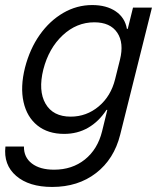

<svg xmlns="http://www.w3.org/2000/svg" viewBox="-44 -530 639 760"><path d="M162.5 210Q70.8 210 20 166.2Q-30.8 122.5 -22.5 50H50.8Q50 92.5 82.1 117.1Q114.2 141.7 170 141.7Q241.7 141.7 292.1 101.3Q342.5 60.8 360 -10L380.8 -95H377.5Q346.7 -48.3 304.6 -24.2Q262.5 0 210 0Q145.8 0 104.2 -33.3Q62.5 -66.7 49.2 -126.2Q35.8 -185.8 55 -262.5Q74.2 -336.7 113.3 -392.1Q152.5 -447.5 206.2 -478.8Q260 -510 320.8 -510Q377.5 -510 414.2 -485Q450.8 -460 458.3 -415.8H461.7L482.5 -500H557.5L431.7 3.3Q407.5 100 336.2 155Q265 210 162.5 210ZM235.8 -68.3Q298.3 -68.3 346.7 -108.8Q395 -149.2 411.7 -216.7L430.8 -293.3Q447.5 -360 420 -400.8Q392.5 -441.7 329.2 -441.7Q259.2 -441.7 204.2 -390.4Q149.2 -339.2 127.5 -255Q106.7 -170.8 136.2 -119.6Q165.8 -68.3 235.8 -68.3Z"/></svg>

Font: Funnel Sans Light
Style: Italic
Weight: 300
Italic angle: -14.036°
Designer: NORD ID, Kristian Moeller
Foundry: Dicotype
Version: Version 1.000